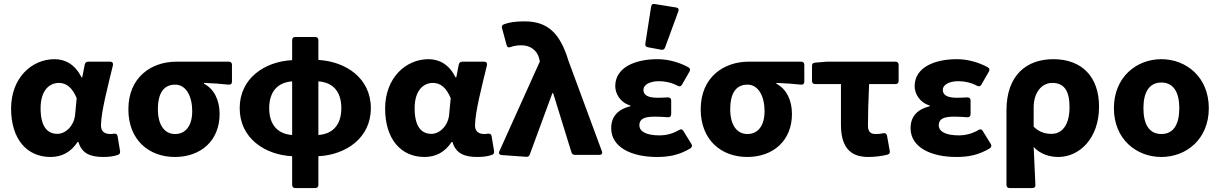

<svg xmlns="http://www.w3.org/2000/svg" viewBox="-20 -784 6175 972"><path d="M36.1 -234.4C36.1 -81.1 115.2 10.7 235.4 10.7C293 10.7 338.9 -13.7 373 -65.4H377C393.6 -8.8 434.6 10.7 502.9 10.7C534.2 10.7 558.6 6.8 577.1 0C585.9 -2.9 588.9 -9.8 587.9 -18.6L575.2 -94.7C573.2 -105.5 566.4 -108.4 556.6 -107.4C550.8 -106.4 544.9 -105.5 539.1 -105.5C512.7 -105.5 491.2 -116.2 491.2 -148.4C491.2 -215.8 526.4 -348.6 551.8 -454.1C553.7 -464.8 548.8 -471.7 538.1 -471.7H426.8C418 -471.7 411.1 -466.8 409.2 -458L396.5 -392.6H392.6C360.4 -457 311.5 -484.4 255.9 -484.4C140.6 -484.4 36.1 -389.6 36.1 -234.4ZM360.4 -205.1C356.4 -150.4 314.5 -106.4 270.5 -106.4C217.8 -106.4 185.5 -145.5 185.5 -236.3C185.5 -328.1 231.4 -364.3 278.3 -364.3C318.4 -364.3 346.7 -337.9 368.2 -287.1Z M629.9 -230.5C629.9 -74.2 735.4 10.7 865.2 10.7C997.1 10.7 1091.8 -72.3 1091.8 -207C1091.8 -277.3 1063.5 -334 1012.7 -360.4V-364.3C1059.6 -362.3 1091.8 -360.4 1137.7 -355.5C1148.4 -354.5 1154.3 -360.4 1154.3 -370.1V-456.1C1154.3 -465.8 1148.4 -471.7 1138.7 -471.7H872.1C748 -471.7 629.9 -394.5 629.9 -230.5ZM953.1 -221.7C953.1 -147.5 919.9 -105.5 866.2 -105.5C813.5 -105.5 779.3 -150.4 779.3 -230.5C779.3 -319.3 813.5 -355.5 867.2 -355.5C922.9 -355.5 953.1 -294.9 953.1 -221.7Z M1857.4 -236.3C1857.4 -388.7 1730.5 -472.7 1591.8 -480.5V-581.1C1591.8 -590.8 1585.9 -596.7 1576.2 -596.7H1474.6C1464.8 -596.7 1459 -590.8 1459 -581.1V-479.5C1321.3 -472.7 1193.4 -388.7 1193.4 -236.3C1193.4 -84 1321.3 0 1459 6.8V152.3C1459 162.1 1464.8 168 1474.6 168H1576.2C1585.9 168 1591.8 162.1 1591.8 152.3V6.8C1729.5 0 1857.4 -84 1857.4 -236.3ZM1591.8 -100.6V-372.1C1663.1 -367.2 1708 -323.2 1708 -236.3C1708 -149.4 1662.1 -105.5 1591.8 -100.6ZM1342.8 -236.3C1342.8 -323.2 1388.7 -367.2 1459 -372.1V-100.6C1388.7 -105.5 1342.8 -149.4 1342.8 -236.3Z M1929.7 -234.4C1929.7 -81.1 2008.8 10.7 2128.9 10.7C2186.5 10.7 2232.4 -13.7 2266.6 -65.4H2270.5C2287.1 -8.8 2328.1 10.7 2396.5 10.7C2427.7 10.7 2452.1 6.8 2470.7 0C2479.5 -2.9 2482.4 -9.8 2481.4 -18.6L2468.8 -94.7C2466.8 -105.5 2460 -108.4 2450.2 -107.4C2444.3 -106.4 2438.5 -105.5 2432.6 -105.5C2406.2 -105.5 2384.8 -116.2 2384.8 -148.4C2384.8 -215.8 2419.9 -348.6 2445.3 -454.1C2447.3 -464.8 2442.4 -471.7 2431.6 -471.7H2320.3C2311.5 -471.7 2304.7 -466.8 2302.7 -458L2290 -392.6H2286.1C2253.9 -457 2205.1 -484.4 2149.4 -484.4C2034.2 -484.4 1929.7 -389.6 1929.7 -234.4ZM2253.9 -205.1C2250 -150.4 2208 -106.4 2164.1 -106.4C2111.3 -106.4 2079.1 -145.5 2079.1 -236.3C2079.1 -328.1 2125 -364.3 2171.9 -364.3C2211.9 -364.3 2240.2 -337.9 2261.7 -287.1Z M2519.5 1 2643.6 9.8C2652.3 10.7 2659.2 6.8 2662.1 -2L2776.4 -312.5H2780.3L2873 -12.7C2876 -3.9 2881.8 0 2890.6 0H3014.6C3025.4 0 3031.2 -5.9 3027.3 -17.6L2857.4 -477.5C2815.4 -617.2 2751 -675.8 2636.7 -675.8C2585.9 -675.8 2558.6 -670.9 2531.2 -661.1C2522.5 -658.2 2518.6 -650.4 2521.5 -641.6L2544.9 -554.7C2547.9 -543.9 2555.7 -542 2565.4 -545.9C2581.1 -551.8 2597.7 -554.7 2620.1 -554.7C2661.1 -554.7 2699.2 -532.2 2710 -486.3L2712.9 -472.7L2507.8 -17.6C2502.9 -7.8 2508.8 0 2519.5 1Z M3276.4 -751 3247.1 -563.5C3245.1 -552.7 3250 -546.9 3259.8 -544.9L3327.1 -532.2C3335.9 -530.3 3343.8 -534.2 3346.7 -543L3414.1 -726.6C3418 -737.3 3414.1 -744.1 3403.3 -746.1L3293.9 -763.7C3284.2 -765.6 3278.3 -761.7 3276.4 -751ZM3074.2 -134.8C3074.2 -38.1 3177.7 10.7 3305.7 10.7C3364.3 10.7 3417 2 3475.6 -33.2C3483.4 -39.1 3485.4 -45.9 3480.5 -54.7L3439.5 -121.1C3434.6 -129.9 3426.8 -131.8 3418 -126C3383.8 -105.5 3347.7 -98.6 3320.3 -98.6C3252.9 -98.6 3216.8 -117.2 3216.8 -150.4C3216.8 -180.7 3240.2 -193.4 3293 -193.4C3315.4 -193.4 3338.9 -192.4 3361.3 -190.4C3372.1 -189.5 3377.9 -196.3 3377.9 -206.1V-275.4C3377.9 -285.2 3372.1 -291 3361.3 -291C3343.8 -290 3325.2 -289.1 3308.6 -289.1C3261.7 -289.1 3237.3 -301.8 3237.3 -329.1C3237.3 -354.5 3268.6 -373 3316.4 -373C3348.6 -373 3381.8 -365.2 3411.1 -349.6C3419.9 -344.7 3427.7 -346.7 3432.6 -355.5L3470.7 -421.9C3475.6 -430.7 3473.6 -438.5 3464.8 -443.4C3418.9 -468.8 3362.3 -484.4 3308.6 -484.4C3196.3 -484.4 3094.7 -443.4 3094.7 -347.7C3094.7 -309.6 3120.1 -264.6 3170.9 -250V-246.1C3112.3 -231.4 3074.2 -198.2 3074.2 -134.8Z M3527.3 -230.5C3527.3 -74.2 3632.8 10.7 3762.7 10.7C3894.5 10.7 3989.3 -72.3 3989.3 -207C3989.3 -277.3 3960.9 -334 3910.2 -360.4V-364.3C3957 -362.3 3989.3 -360.4 4035.2 -355.5C4045.9 -354.5 4051.8 -360.4 4051.8 -370.1V-456.1C4051.8 -465.8 4045.9 -471.7 4036.1 -471.7H3769.5C3645.5 -471.7 3527.3 -394.5 3527.3 -230.5ZM3850.6 -221.7C3850.6 -147.5 3817.4 -105.5 3763.7 -105.5C3710.9 -105.5 3676.8 -150.4 3676.8 -230.5C3676.8 -319.3 3710.9 -355.5 3764.6 -355.5C3820.3 -355.5 3850.6 -294.9 3850.6 -221.7Z M4237.3 -153.3C4237.3 -54.7 4271.5 10.7 4375 10.7C4411.1 10.7 4444.3 5.9 4472.7 -1C4482.4 -3.9 4486.3 -9.8 4484.4 -19.5L4470.7 -96.7C4468.8 -107.4 4461.9 -111.3 4452.1 -109.4C4437.5 -106.4 4425.8 -105.5 4413.1 -105.5C4389.6 -105.5 4374 -115.2 4374 -147.5C4374 -200.2 4376 -280.3 4379.9 -358.4H4513.7C4523.4 -358.4 4529.3 -364.3 4529.3 -374V-456.1C4529.3 -465.8 4523.4 -471.7 4513.7 -471.7H4164.1L4105.5 -466.8C4095.7 -465.8 4090.8 -460.9 4090.8 -451.2V-374C4090.8 -364.3 4096.7 -358.4 4106.4 -358.4H4237.3Z M4589.8 -134.8C4589.8 -38.1 4693.4 10.7 4821.3 10.7C4879.9 10.7 4932.6 2 4991.2 -33.2C4999 -39.1 5001 -45.9 4996.1 -54.7L4955.1 -121.1C4950.2 -129.9 4942.4 -131.8 4933.6 -126C4899.4 -105.5 4863.3 -98.6 4835.9 -98.6C4768.6 -98.6 4732.4 -117.2 4732.4 -150.4C4732.4 -180.7 4755.9 -193.4 4808.6 -193.4C4831.1 -193.4 4854.5 -192.4 4877 -190.4C4887.7 -189.5 4893.6 -196.3 4893.6 -206.1V-275.4C4893.6 -285.2 4887.7 -291 4877 -291C4859.4 -290 4840.8 -289.1 4824.2 -289.1C4777.3 -289.1 4752.9 -301.8 4752.9 -329.1C4752.9 -354.5 4784.2 -373 4832 -373C4864.3 -373 4897.5 -365.2 4926.8 -349.6C4935.5 -344.7 4943.4 -346.7 4948.2 -355.5L4986.3 -421.9C4991.2 -430.7 4989.3 -438.5 4980.5 -443.4C4934.6 -468.8 4877.9 -484.4 4824.2 -484.4C4711.9 -484.4 4610.4 -443.4 4610.4 -347.7C4610.4 -309.6 4635.7 -264.6 4686.5 -250V-246.1C4627.9 -231.4 4589.8 -198.2 4589.8 -134.8Z M5075.2 -224.6V152.3C5075.2 162.1 5081.1 168 5090.8 168H5207C5216.8 168 5222.7 162.1 5221.7 152.3C5218.8 88.9 5215.8 26.4 5212.9 -40C5248 -2 5295.9 10.7 5337.9 10.7C5443.4 10.7 5543.9 -82 5543.9 -244.1C5543.9 -395.5 5457 -484.4 5312.5 -484.4C5177.7 -484.4 5075.2 -404.3 5075.2 -224.6ZM5394.5 -242.2C5394.5 -146.5 5353.5 -106.4 5303.7 -106.4C5273.4 -106.4 5243.2 -113.3 5212.9 -142.6V-239.3C5212.9 -315.4 5252.9 -364.3 5307.6 -364.3C5366.2 -364.3 5394.5 -325.2 5394.5 -242.2Z M5619.1 -236.3C5619.1 -79.1 5733.4 10.7 5859.4 10.7C5985.4 10.7 6099.6 -79.1 6099.6 -236.3C6099.6 -393.6 5985.4 -484.4 5859.4 -484.4C5733.4 -484.4 5619.1 -393.6 5619.1 -236.3ZM5950.2 -236.3C5950.2 -156.2 5921.9 -105.5 5859.4 -105.5C5796.9 -105.5 5768.6 -156.2 5768.6 -236.3C5768.6 -315.4 5796.9 -366.2 5859.4 -366.2C5921.9 -366.2 5950.2 -315.4 5950.2 -236.3Z"/></svg>

Font: Ed Sans Neue
Style: Bold
Weight: 700
Designer: Stephen Hutchings
Version: Version 1.004;PS 001.004;hotconv 1.0.88;makeotf.lib2.5.64775